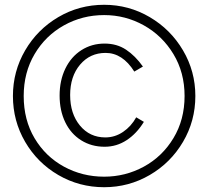

<svg xmlns="http://www.w3.org/2000/svg" viewBox="-20 -772 870 802"><path d="M34 -371Q34 -474 85 -561.5Q136 -649 223.5 -700.5Q311 -752 415 -752Q518 -752 605.5 -700.5Q693 -649 744.5 -561.5Q796 -474 796 -371Q796 -267 744.5 -179.5Q693 -92 605.5 -41Q518 10 415 10Q311 10 223.5 -41Q136 -92 85 -179.5Q34 -267 34 -371ZM751 -371Q751 -469 704.5 -546Q658 -623 581 -666Q504 -709 415 -709Q324 -709 247 -666Q170 -623 124.5 -546Q79 -469 79 -371Q79 -271 124.5 -194.5Q170 -118 247 -76Q324 -34 415 -34Q504 -34 581 -76Q658 -118 704.5 -195Q751 -272 751 -371ZM577 -494 541 -473Q492 -551 421 -551Q356 -551 314.5 -502Q273 -453 273 -375Q273 -297 314 -247.5Q355 -198 420 -198Q460 -198 494 -221Q528 -244 549 -282L581 -263Q551 -214 509 -186.5Q467 -159 417 -159Q362 -159 319 -186Q276 -213 252.5 -261.5Q229 -310 229 -373Q229 -436 253 -485.5Q277 -535 320 -562.5Q363 -590 417 -590Q468 -590 506.5 -564.5Q545 -539 577 -494Z"/></svg>

Font: Morrison Thin
Style: Regular
Weight: 100
Designer: Pablo Impallari, Rodrigo Fuenzalida (Modified by Dan O. Williams)
Version: Version 0.03;June 6, 2019;FontCreator 11.5.0.2425 64-bit; tt